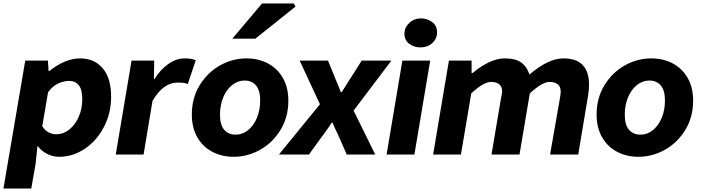

<svg xmlns="http://www.w3.org/2000/svg" viewBox="-48 -900 4085 1118"><path d="M99 -547H231L235 -486H239Q283 -522 329 -541Q375 -560 419 -560Q501 -560 550 -502.5Q599 -445 599 -337Q599 -241 557 -160.5Q515 -80 445.5 -33.5Q376 13 297 13Q259 13 226 -4Q193 -21 172 -49H170L159 56L134 198H-28ZM431 -323Q431 -379 410.5 -404Q390 -429 355 -429Q323 -429 290 -413.5Q257 -398 232 -363L198 -165Q213 -141 234.5 -129.5Q256 -118 280 -118Q320 -118 354.5 -145Q389 -172 410 -219Q431 -266 431 -323Z M718 -547H850L848 -440H852Q885 -494 931.5 -527Q978 -560 1027 -560Q1070 -560 1092 -549L1045 -410Q1035 -416 1021 -417.5Q1007 -419 985 -419Q902 -419 840 -312L788 0H626Z M1069 -233Q1069 -329 1114.5 -403.5Q1160 -478 1233 -519Q1306 -560 1387 -560Q1457 -560 1512.5 -530.5Q1568 -501 1599.5 -445.5Q1631 -390 1631 -314Q1631 -218 1585.5 -143.5Q1540 -69 1467 -28Q1394 13 1313 13Q1243 13 1187.5 -16.5Q1132 -46 1100.5 -101.5Q1069 -157 1069 -233ZM1467 -315Q1467 -373 1443 -402Q1419 -431 1376 -431Q1337 -431 1304 -405Q1271 -379 1252 -333.5Q1233 -288 1233 -232Q1233 -174 1257 -145Q1281 -116 1325 -116Q1364 -116 1396.5 -142Q1429 -168 1448 -213.5Q1467 -259 1467 -315ZM1478 -880H1662L1673 -862L1439 -675H1305Z M1815 -293 1697 -547H1862L1899 -456Q1914 -419 1918 -410Q1923 -399 1927.5 -387.5Q1932 -376 1936 -364H1942Q1953 -383 1986 -434L2007 -466L2058 -547H2231L2011 -256L2137 0H1971L1932 -89L1916 -125Q1902 -151 1889 -185H1883Q1871 -165 1841 -124Q1827 -106 1815 -89L1751 0H1576Z M2295 -547H2457L2365 0H2203ZM2307 -704Q2307 -740 2335.5 -766.5Q2364 -793 2404 -793Q2440 -793 2468.5 -771.5Q2497 -750 2497 -712Q2497 -674 2469 -649Q2441 -624 2400 -624Q2363 -624 2335 -645Q2307 -666 2307 -704Z M2566 -547H2698V-475H2704Q2807 -560 2891 -560Q2954 -560 2987 -536Q3020 -512 3035 -466Q3145 -560 3233 -560Q3382 -560 3382 -406Q3382 -377 3376 -341L3319 0H3155L3211 -320Q3217 -354 3217 -366Q3217 -395 3200 -409Q3183 -423 3152 -423Q3109 -423 3037 -356L2977 0H2814L2868 -320L2872 -342Q2876 -362 2876 -368Q2876 -395 2859 -409Q2842 -423 2812 -423Q2767 -423 2696 -356L2636 0H2474Z M3426 -233Q3426 -329 3471.5 -403.5Q3517 -478 3590 -519Q3663 -560 3744 -560Q3814 -560 3869.5 -530.5Q3925 -501 3956.5 -445.5Q3988 -390 3988 -314Q3988 -218 3942.5 -143.5Q3897 -69 3824 -28Q3751 13 3670 13Q3600 13 3544.5 -16.5Q3489 -46 3457.5 -101.5Q3426 -157 3426 -233ZM3824 -315Q3824 -373 3800 -402Q3776 -431 3733 -431Q3694 -431 3661 -405Q3628 -379 3609 -333.5Q3590 -288 3590 -232Q3590 -174 3614 -145Q3638 -116 3682 -116Q3721 -116 3753.5 -142Q3786 -168 3805 -213.5Q3824 -259 3824 -315Z"/></svg>

Font: Nebula Sans Bold
Style: Regular
Weight: 700
Italic angle: -9°
Designer: Paul D. Hunt for Adobe (as Source Sans)
Foundry: Nebula Entertainment & Broadcasting LLC
Version: Version 1.010